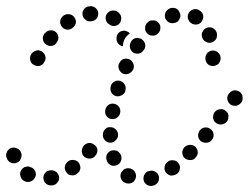

<svg xmlns="http://www.w3.org/2000/svg" viewBox="-44 -586 818 631"><path d="M478 -6Q477 -11 474 -15Q471 -19 466 -22Q462 -24 457 -25Q452 -26 448 -24H446Q436 -22 431 -13Q426 -4 428 6Q429 11 432 15Q435 19 440 22Q444 24 449 25Q454 26 459 24H460Q470 21 475 13Q480 4 478 -6ZM103 -16Q100 -12 99 -7Q98 -2 99 3Q101 13 109 19Q118 25 128 23H130Q140 21 146 12Q152 4 150 -6Q149 -11 146 -15Q143 -20 139 -22Q135 -25 130 -26Q125 -27 121 -26H119Q114 -25 110 -23Q106 -20 103 -16ZM386 16Q390 15 394 12Q398 9 400 4Q405 -5 402 -15Q399 -25 390 -30H389Q385 -33 380 -33Q375 -34 370 -32Q365 -31 362 -28Q358 -24 355 -20Q350 -11 353 -1Q356 9 365 14H366Q371 17 376 17Q381 18 386 16ZM26 -27Q20 -18 23 -8Q25 2 34 8Q35 8 36 9Q45 14 55 11Q65 8 70 -1Q76 -10 73 -20Q70 -30 61 -35Q61 -35 60 -35Q51 -41 41 -38Q31 -36 26 -27ZM543 -49Q540 -53 536 -56Q531 -59 526 -59Q522 -60 517 -59Q512 -58 508 -55L507 -54Q503 -51 500 -47Q498 -43 497 -38Q496 -33 497 -28Q498 -24 501 -19Q504 -15 508 -13Q512 -10 517 -9Q522 -9 527 -10Q532 -11 536 -14H537Q545 -20 547 -31Q549 -41 543 -49ZM169 -38Q168 -33 170 -28Q171 -24 174 -20Q180 -11 190 -10Q201 -8 209 -15L210 -16Q214 -19 217 -23Q219 -27 220 -32Q221 -37 219 -42Q218 -47 215 -51Q209 -59 199 -60Q189 -62 180 -56L179 -55Q175 -52 172 -47Q170 -43 169 -38ZM320 -43Q324 -41 329 -41Q334 -41 339 -43Q349 -46 353 -56Q357 -65 354 -75V-76Q352 -80 348 -84Q345 -88 341 -90Q336 -92 331 -92Q326 -92 321 -91Q312 -87 307 -78Q303 -68 307 -59V-58Q309 -53 312 -49Q315 -46 320 -43ZM-9 -99Q-14 -97 -17 -93Q-21 -89 -22 -85Q-24 -80 -24 -75Q-24 -70 -21 -65V-64Q-16 -54 -7 -51Q3 -47 13 -52Q22 -56 25 -66Q29 -76 25 -85L24 -87Q20 -96 10 -99Q0 -103 -9 -99ZM606 -85Q606 -90 604 -95Q602 -99 599 -103Q591 -110 581 -110Q571 -110 563 -103L562 -102Q559 -99 557 -94Q555 -90 555 -85Q555 -80 557 -75Q559 -70 562 -67Q570 -60 580 -60Q590 -59 598 -67V-68Q602 -71 604 -76Q606 -80 606 -85ZM234 -70Q242 -64 253 -65Q263 -66 269 -74L270 -75Q277 -83 276 -94Q275 -104 266 -110Q258 -117 248 -116Q238 -115 231 -107L230 -105Q224 -97 225 -87Q226 -76 234 -70ZM649 -161Q641 -168 631 -167Q621 -167 614 -159L613 -158Q607 -150 607 -140Q608 -129 616 -122Q620 -119 625 -118Q629 -116 634 -117Q639 -117 644 -119Q648 -122 651 -125L652 -126Q659 -134 658 -144Q657 -155 649 -161ZM319 -117Q324 -117 328 -119Q333 -121 336 -125Q340 -128 342 -133Q344 -137 344 -142V-143Q344 -154 336 -161Q329 -168 319 -168Q314 -168 309 -167Q305 -165 301 -161Q298 -158 296 -153Q294 -148 294 -143V-142Q294 -132 301 -125Q308 -117 319 -117ZM707 -206Q706 -211 704 -215Q701 -219 697 -222Q689 -229 679 -227Q668 -226 662 -218L661 -217Q658 -213 657 -208Q656 -203 656 -199Q657 -194 659 -189Q662 -185 666 -182Q674 -176 684 -177Q694 -178 701 -186L702 -187Q705 -191 706 -196Q707 -201 707 -206ZM322 -195Q332 -193 340 -199Q349 -205 351 -215V-216Q353 -226 347 -235Q341 -243 331 -245Q321 -247 312 -241Q304 -235 302 -225V-224Q300 -213 306 -205Q312 -196 322 -195ZM753 -268Q753 -273 750 -277Q748 -281 744 -284Q735 -290 725 -289Q715 -287 709 -279L708 -278Q702 -270 703 -260Q705 -249 713 -243Q717 -240 722 -239Q727 -238 731 -238Q736 -239 741 -242Q745 -244 748 -248L749 -249Q752 -253 753 -258Q754 -263 753 -268ZM337 -270Q347 -268 356 -273Q365 -277 368 -287V-289Q371 -299 366 -308Q361 -317 351 -320Q341 -323 332 -318Q323 -313 320 -303V-301Q317 -292 322 -282Q327 -273 337 -270ZM360 -344Q370 -340 379 -344Q389 -348 393 -357L394 -358Q398 -368 394 -377Q390 -387 381 -391Q372 -395 362 -392Q352 -388 348 -378L347 -377Q343 -368 347 -358Q351 -349 360 -344ZM104 -404Q103 -408 99 -412Q96 -416 92 -418Q87 -420 82 -421Q77 -421 73 -419Q68 -418 64 -414Q60 -411 58 -407L57 -405Q53 -396 56 -386Q59 -376 69 -372Q78 -367 88 -370Q98 -374 102 -383L103 -385Q105 -389 106 -394Q106 -399 104 -404ZM656 -420Q651 -420 646 -418Q642 -416 638 -413Q635 -409 633 -405Q631 -400 631 -395V-394Q631 -384 638 -376Q645 -369 656 -369Q661 -369 665 -371Q670 -373 674 -376Q677 -380 679 -384Q681 -389 681 -394V-395Q681 -406 673 -413Q666 -420 656 -420ZM393 -414Q402 -408 412 -410Q422 -412 428 -421L429 -422Q432 -426 433 -431Q434 -436 433 -441Q432 -446 429 -450Q426 -454 422 -457Q414 -462 403 -461Q393 -459 387 -450V-449Q381 -440 383 -430Q385 -420 393 -414ZM339 -456V-457Q338 -468 344 -476Q351 -484 361 -485Q367 -486 373 -483Q379 -481 383 -476Q382 -476 381 -475Q374 -470 369 -463L368 -462Q363 -454 361 -445Q360 -439 360 -434Q352 -435 346 -441Q340 -447 339 -456ZM148 -464Q147 -469 145 -474Q143 -478 139 -481Q131 -488 120 -486Q110 -485 104 -477L102 -476Q99 -472 98 -467Q96 -463 97 -458Q97 -453 100 -448Q102 -444 106 -441Q114 -434 124 -435Q135 -436 141 -444L142 -446Q145 -450 147 -455Q148 -459 148 -464ZM636 -495Q631 -493 628 -490Q624 -487 622 -482Q619 -478 619 -473Q619 -468 620 -463L621 -462Q624 -452 634 -448Q643 -443 653 -447Q657 -448 661 -452Q665 -455 667 -459Q669 -464 669 -469Q670 -474 668 -478V-480Q664 -489 655 -494Q646 -498 636 -495ZM439 -477Q446 -469 456 -469Q467 -468 474 -475L475 -476Q483 -483 483 -493Q484 -504 477 -511Q470 -519 460 -519Q449 -520 442 -513L441 -512Q433 -505 433 -495Q432 -485 439 -477ZM205 -510Q206 -515 205 -519Q204 -524 201 -528Q196 -537 185 -539Q175 -541 167 -536L165 -535Q157 -529 154 -519Q152 -509 158 -500Q164 -491 174 -489Q184 -487 193 -493L194 -494Q198 -497 201 -501Q204 -505 205 -510ZM351 -512Q353 -516 354 -521Q355 -526 354 -531Q353 -536 350 -540Q347 -544 343 -547Q342 -547 341 -548Q337 -551 332 -551Q327 -552 322 -551Q318 -550 314 -547Q309 -544 307 -540Q301 -531 304 -521Q306 -511 315 -506Q315 -505 316 -505Q325 -499 335 -501Q345 -503 351 -512ZM576 -543Q571 -534 574 -524Q577 -514 586 -509L587 -508Q596 -504 606 -506Q616 -509 621 -519Q626 -528 623 -538Q620 -547 611 -552L610 -553Q601 -558 591 -555Q581 -552 576 -543ZM499 -526Q503 -517 512 -512Q521 -508 531 -511H532Q537 -513 541 -516Q544 -520 546 -524Q549 -529 549 -534Q549 -539 547 -543Q544 -553 535 -558Q525 -562 515 -559L514 -558Q505 -555 500 -545Q496 -536 499 -526ZM279 -543Q278 -553 270 -560Q262 -566 252 -566L250 -565Q240 -565 233 -557Q226 -549 227 -539Q228 -528 236 -522Q243 -515 254 -516H256Q266 -517 273 -524Q279 -532 279 -543Z"/></svg>

Font: FRB American Cursive Guidelines Arrows Dotted Black
Style: Bold Italic
Weight: 900
Italic angle: -25°
Version: Version 2.0;Modular Font Editor K font №1